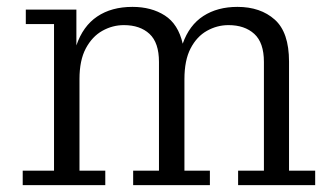

<svg xmlns="http://www.w3.org/2000/svg" viewBox="-20 -538 966 558"><path d="M46 0V-42H137V-468H55V-510H202V-406Q221 -462 262.5 -490Q304 -518 365 -518Q420 -518 459 -493Q498 -468 511 -411Q530 -465 571 -491.5Q612 -518 670 -518Q737 -518 778.5 -481Q820 -444 820 -359V-42H896V0H672V-42H747V-358Q747 -414 719 -439.5Q691 -465 644 -465Q611 -465 581.5 -448.5Q552 -432 534 -397.5Q516 -363 516 -308V-42H590V0H367V-42H442V-358Q442 -414 414.5 -439.5Q387 -465 340 -465Q307 -465 277.5 -448.5Q248 -432 229.5 -397.5Q211 -363 211 -308V-42H286V0Z"/></svg>

Font: Montagu Slab 16pt Light
Style: Regular
Weight: 300
Designer: Florian Karsten
Foundry: Florian Karsten
Version: Version 1.000; ttfautohint (v1.8.3)